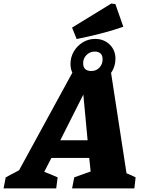

<svg xmlns="http://www.w3.org/2000/svg" viewBox="-92 -1056 797 1076"><path d="M617 -85Q630 -80 643 -74Q656 -68 668 -62L661 0H312L324 -62L416 -95L408 -171H196L156 -93Q175 -86 194 -78Q213 -70 231 -62L223 0H-72L-60 -62L15 -102L318 -657H529ZM246 -270H399L375 -526ZM416 -587Q367 -587 335 -618.5Q303 -650 303 -698Q303 -736 322 -768Q341 -800 372.5 -819Q404 -838 441 -838Q490 -838 522.5 -806.5Q555 -775 555 -727Q555 -689 536.5 -657Q518 -625 486.5 -606Q455 -587 416 -587ZM420 -658Q447 -658 465 -677Q483 -696 483 -723Q483 -767 438 -767Q412 -767 393 -748Q374 -729 374 -702Q374 -658 420 -658ZM337.6 -837.3 311.9 -901.3 531.8 -1036.2 554.6 -1033.2 599.1 -906.1Q534.5 -883.5 469.2 -867.1Q403.9 -850.6 337.6 -837.3Z"/></svg>

Font: Piazzolla ExtraBold
Style: Italic
Weight: 800
Italic angle: -11.3°
Designer: Juan Pablo del Peral
Foundry: Huerta Tipografica
Version: Version 1.330